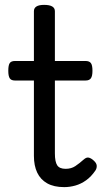

<svg xmlns="http://www.w3.org/2000/svg" viewBox="-20 -750 428 787"><path d="M243 17Q201 17 173.5 1.5Q146 -14 132.5 -42.5Q119 -71 119 -111V-420H41Q26 -420 20 -429Q14 -438 14 -460Q14 -483 20 -491.5Q26 -500 41 -500H119V-704Q119 -717 129.5 -723.5Q140 -730 161 -730Q183 -730 194 -723.5Q205 -717 205 -704V-500H331Q346 -500 352.5 -491.5Q359 -483 359 -460Q359 -438 352.5 -429Q346 -420 331 -420H205V-121Q205 -87 214.5 -72.5Q224 -58 249 -58Q272 -58 288.5 -69Q305 -80 323 -96Q335 -107 345.5 -103.5Q356 -100 365 -91Q376 -81 376.5 -70.5Q377 -60 371 -51Q354 -26 333 -11Q312 4 289 10.5Q266 17 243 17Z"/></svg>

Font: Playwrite US Modern
Style: Regular
Weight: 400
Designer: Veronika Burian, José Scaglione
Foundry: TypeTogether
Version: Version 1.002